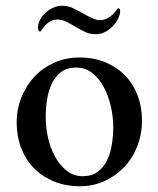

<svg xmlns="http://www.w3.org/2000/svg" viewBox="-20 -641 551 668"><path d="M195 -621Q216 -621 232 -613.5Q248 -606 264 -597Q281 -587 298 -579Q315 -571 327 -571Q342 -571 353 -577Q364 -583 371.5 -590Q379 -597 383.5 -604Q388 -611 391 -612Q396 -612 397 -609Q398 -606 398 -603Q398 -592 393 -581Q388 -570 383 -562Q368 -543 350.5 -532.5Q333 -522 313 -522Q293 -522 277 -529.5Q261 -537 246 -546Q229 -556 212.5 -564.5Q196 -573 181 -573Q166 -573 155.5 -567Q145 -561 138 -553.5Q131 -546 127 -539.5Q123 -533 120 -531Q116 -531 114 -535.5Q112 -540 112 -543Q112 -558 119.5 -572Q127 -586 139 -597Q151 -608 166 -614.5Q181 -621 195 -621ZM245 -406Q214 -406 193.5 -391Q173 -376 161 -351.5Q149 -327 144 -296Q139 -265 139 -234Q139 -199 147 -162.5Q155 -126 171.5 -96Q188 -66 212 -47Q236 -28 268 -28Q299 -28 319.5 -43Q340 -58 352 -82.5Q364 -107 369 -137.5Q374 -168 374 -199Q374 -235 365.5 -271.5Q357 -308 341 -338Q325 -368 301 -387Q277 -406 245 -406ZM256 -441Q306 -441 346 -424.5Q386 -408 414.5 -379Q443 -350 458.5 -309.5Q474 -269 474 -222Q474 -174 457.5 -132Q441 -90 412 -59.5Q383 -29 343.5 -11Q304 7 258 7Q208 7 167 -10Q126 -27 97.5 -56.5Q69 -86 53.5 -126.5Q38 -167 38 -214Q38 -262 55 -303.5Q72 -345 101 -375.5Q130 -406 170 -423.5Q210 -441 256 -441Z"/></svg>

Font: Vermiglione Medium
Style: Regular
Weight: 500
Version: Version 1.000